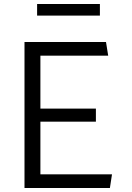

<svg xmlns="http://www.w3.org/2000/svg" viewBox="-20 -940 660 960"><path d="M102.5 0H529.5L540 -68.5H182V-331.5H459.5V-397H182V-661.5H521L510 -730H102.5ZM165.5 -862H479.5V-920H165.5Z"/></svg>

Font: Monaspace Krypton Light
Style: Regular
Weight: 300
Designer: Riley Cran & the Lettermatic Team
Foundry: Lettermatic
Version: Version 1.101 (Monaspace Krypton)